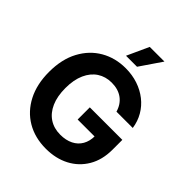

<svg xmlns="http://www.w3.org/2000/svg" viewBox="-257 -1101 1264 1264"><g transform="rotate(45 374.5 -469.0)"><path d="M386.7 9.8Q284.7 9.8 207.5 -35.6Q130.4 -81.1 87.2 -164.8Q43.9 -248.5 43.9 -362.8Q43.9 -481 88.9 -564.7Q133.8 -648.4 210.7 -692.9Q287.6 -737.3 383.8 -737.3Q445.3 -737.3 498.5 -719.5Q551.8 -701.7 593.3 -668.9Q634.8 -636.2 660.9 -591.1Q687 -545.9 694.8 -491.7H543Q535.6 -518.1 521.7 -539.1Q507.8 -560.1 487.8 -575Q467.8 -589.8 442.4 -597.4Q417 -605 386.2 -605Q329.6 -605 286.6 -576.9Q243.7 -548.8 219.5 -494.9Q195.3 -440.9 195.3 -364.3Q195.3 -287.1 219.2 -233.2Q243.2 -179.2 286.4 -150.9Q329.6 -122.6 388.2 -122.6Q440.4 -122.6 478.5 -141.6Q516.6 -160.6 536.6 -195.8Q556.6 -231 556.6 -278.3L588.9 -274.4H398.9V-387.7H701.7V-296.4Q701.7 -201.7 661.1 -133.1Q620.6 -64.5 549.6 -27.3Q478.5 9.8 386.7 9.8ZM327.1 -796.4 396.5 -948.2H533.2L429.7 -796.4Z"/></g></svg>

Font: Inter 16pt
Style: Bold
Weight: 700
Version: Version 4.001;git-66647c0bb